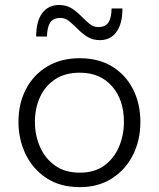

<svg xmlns="http://www.w3.org/2000/svg" viewBox="-20 -740 637 770"><path d="M300.5 10.5Q221 10.5 166 -26Q111 -62.5 82.5 -122.2Q54 -182 54 -251Q54 -325 84.2 -382.8Q114.5 -440.5 169.8 -473.5Q225 -506.5 299.5 -506.5Q376 -506.5 430.5 -472.8Q485 -439 514 -381.2Q543 -323.5 543 -251Q543 -177.5 513.2 -118.5Q483.5 -59.5 429 -24.5Q374.5 10.5 300.5 10.5ZM300 -47.5Q359.5 -47.5 398.8 -76.5Q438 -105.5 457.5 -152Q477 -198.5 477 -251Q477 -340 429.2 -394.2Q381.5 -448.5 300 -448.5Q241.5 -448.5 201.2 -422Q161 -395.5 140.5 -350.8Q120 -306 120 -251Q120 -198.5 140 -152Q160 -105.5 200 -76.5Q240 -47.5 300 -47.5ZM381 -579Q351.5 -579 330.2 -592.5Q309 -606 291.8 -623.5Q274.5 -641 258.2 -654.5Q242 -668 223 -668Q193 -668 181 -649.2Q169 -630.5 168.5 -593.5H125Q125 -655 149.5 -687.5Q174 -720 216.5 -720Q245.5 -720 266.8 -706.8Q288 -693.5 305 -676Q322 -658.5 338.2 -645Q354.5 -631.5 373.5 -631.5Q403.5 -631.5 415.2 -650.2Q427 -669 427.5 -706H471Q471 -644.5 447 -611.8Q423 -579 381 -579Z"/></svg>

Font: Commissioner Light
Style: Regular
Weight: 300
Designer: Kostas Bartsokas
Foundry: Kostas Bartsokas
Version: Version 1.000; ttfautohint (v1.8.3)